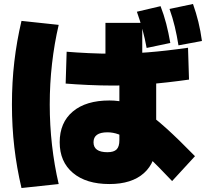

<svg xmlns="http://www.w3.org/2000/svg" viewBox="-20 -875 1040 965"><path d="M530 50Q413 50 346.5 -6Q280 -62 280 -160Q280 -259 346 -314.5Q412 -370 530 -370Q577 -370 619 -358Q661 -346 708 -315.5Q755 -285 815.5 -230.5Q876 -176 960 -90L845 35Q772 -42 722 -90Q672 -138 637.5 -164Q603 -190 575.5 -200Q548 -210 520 -210Q450 -210 450 -160Q450 -110 520 -110Q552 -110 566 -124Q580 -138 580 -170V-530H510V-760H695V-543H765V-160Q765 -60 703.5 -5Q642 50 530 50ZM88 70Q64 -32 52 -135Q40 -238 40 -350Q40 -462 52 -565Q64 -668 88 -770L275 -750Q253 -656 241.5 -555Q230 -454 230 -350Q230 -246 241.5 -145Q253 -44 275 50ZM717 -634Q708 -683 696 -727Q684 -771 668 -816L787 -844Q804 -800 815.5 -755.5Q827 -711 836 -659ZM877 -647Q869 -697 858.5 -741Q848 -785 832 -830L950 -855Q966 -810 977 -765Q988 -720 995 -669ZM546 -445Q487 -445 422 -448Q357 -451 310 -455L315 -615Q362 -611 425.5 -608Q489 -605 547 -605Q634 -605 723.5 -612Q813 -619 925 -635L930 -475Q817 -459 726 -452Q635 -445 546 -445Z"/></svg>

Font: M PLUS 2 Black
Style: Regular
Weight: 900
Designer: Coji Morishita
Foundry: UNDERFOREST DESIGN
Version: Version 1.001